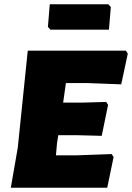

<svg xmlns="http://www.w3.org/2000/svg" viewBox="-20 -886 623 906"><path d="M491 -866 503 -853 494 -746H218L206 -759L215 -866ZM507 -159 516 -145 486 0H31L64 -190L111 -647H574L583 -633L552 -488L394 -494H291L278 -402H376L481 -405L490 -391L460 -245L345 -248H255L249 -210L244 -153H340Z"/></svg>

Font: Alegreya Sans Black
Style: Italic
Weight: 900
Italic angle: -7°
Designer: Juan Pablo del Peral
Foundry: Huerta Tipografica
Version: Version 2.007